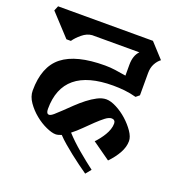

<svg xmlns="http://www.w3.org/2000/svg" viewBox="-139 -742 824 894"><g transform="rotate(20 273.0 -294.5)"><path d="M480 -366Q450 -374 422 -377Q394 -380 365 -380Q116 -380 116 -174Q116 -150 130 -150Q138 -150 152 -162Q166 -174 184 -191.5Q202 -209 223.5 -229.5Q245 -250 267.5 -267.5Q290 -285 313 -297Q336 -309 357 -309Q379 -309 408 -294Q437 -279 462 -256.5Q487 -234 504.5 -208.5Q522 -183 522 -162Q522 -133 505.5 -103Q489 -73 461 -44L372 -107Q382 -117 392 -130Q402 -143 410.5 -157Q419 -171 424 -186Q429 -201 429 -215Q429 -224 424 -229Q419 -234 411 -234Q397 -234 379.5 -220.5Q362 -207 341.5 -187.5Q321 -168 299 -146Q277 -124 255 -107Q285 -74 326.5 -39Q368 -4 404 23L382 50Q362 36 340 20Q318 4 296 -13.5Q274 -31 254 -48Q234 -65 218 -82Q210 -79 203 -77Q196 -75 189 -75Q171 -75 142 -88Q113 -101 86 -123Q59 -145 39.5 -173Q20 -201 20 -230Q20 -349 87.5 -402Q155 -455 297 -455Q323 -455 348 -451.5Q373 -448 402 -443V-497Q402 -543 426 -567H192Q167 -565 144 -546Q121 -527 108 -508H86L-13 -615L-3 -639H467L533 -567Q518 -556 507.5 -536.5Q497 -517 497 -490V-380Z"/></g></svg>

Font: Jaini
Style: Regular
Weight: 400
Designer: Girish Dalvi, Maithili Shingre
Foundry: Ek Type
Version: Version 1.001;PS 1.000;hotconv 16.6.51;makeotf.lib2.5.65220